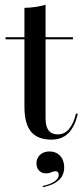

<svg xmlns="http://www.w3.org/2000/svg" viewBox="-20 -569 343 798"><path d="M193.5 11.3Q136.3 11.3 108.9 -21.8Q81.5 -54.8 81.5 -125.8V-207.3H169.4V-75.8Q169.4 -43.5 181.9 -27Q194.4 -10.5 221 -10.5Q248.4 -10.5 267.3 -33.5Q286.3 -56.5 296 -97.6L303.2 -95.2Q290.3 -41.1 263.7 -14.9Q237.1 11.3 193.5 11.3ZM81.5 -207.3V-536.3Q107.3 -537.1 129 -540.3Q150.8 -543.5 169.4 -549.2V-207.3ZM3.2 -405.6V-414.5H283.1V-405.6ZM158.9 208.9 157.3 204Q187.9 197.6 206 185.5Q224.2 173.4 224.2 157.3Q224.2 142.7 210.5 142.7Q200.8 142.7 192.7 147.2Q184.7 151.6 171.8 151.6Q154 151.6 142.7 140.3Q131.5 129 131.5 110.5Q131.5 88.7 146.4 74.6Q161.3 60.5 185.5 60.5Q212.9 60.5 229.8 78.6Q246.8 96.8 246.8 126.6Q246.8 159.7 223.8 180.2Q200.8 200.8 158.9 208.9Z"/></svg>

Font: Playfair 144pt SemiCondensed Medium
Style: Regular
Weight: 500
Width: 4
Designer: Claus Eggers Sørensen
Foundry: Claus Eggers Sørensen
Version: Version 2.203